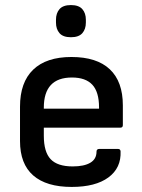

<svg xmlns="http://www.w3.org/2000/svg" viewBox="-20 -726 562 758"><path d="M263 12Q163 12 111 -33.5Q59 -79 59 -169V-305Q59 -401 111 -451Q163 -501 262 -501Q362 -501 413.5 -452.5Q465 -404 465 -310V-232Q465 -222 455 -222H153V-190Q153 -126 180 -97.5Q207 -69 267 -69Q312 -69 336.5 -83.5Q361 -98 361 -127Q361 -138 372 -138H446Q455 -138 456 -129Q459 -63 408 -25.5Q357 12 263 12ZM153 -297H371V-302Q371 -363 344.5 -391.5Q318 -420 264 -420Q153 -420 153 -301ZM260 -579Q229 -579 215 -595Q201 -611 201 -637V-648Q201 -674 215 -690Q229 -706 260 -706Q291 -706 305 -690Q319 -674 319 -648V-637Q319 -611 305 -595Q291 -579 260 -579Z"/></svg>

Font: Sofia Sans Medium
Style: Regular
Weight: 500
Designer: Botio Nikoltchev, Ani Petrova
Foundry: lettersoup
Version: Version 4.101; ttfautohint (v1.8.4.7-5d5b)